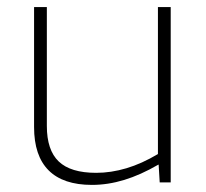

<svg xmlns="http://www.w3.org/2000/svg" viewBox="-20 -514 581 541"><path d="M239 7Q158 7 117 -34Q76 -75 76 -156V-494H112V-159Q112 -91 145.5 -59Q179 -27 251 -27Q293 -27 336.5 -40Q380 -53 425 -80V-494H461V0H430L427 -50H426Q376 -21 330 -7Q284 7 239 7Z"/></svg>

Font: Blinker ExtraLight
Style: Regular
Weight: 200
Designer: Juergen Huber
Foundry: supertype
Version: Version 1.017;hotconv 1.0.117;makeotfexe 2.5.65602